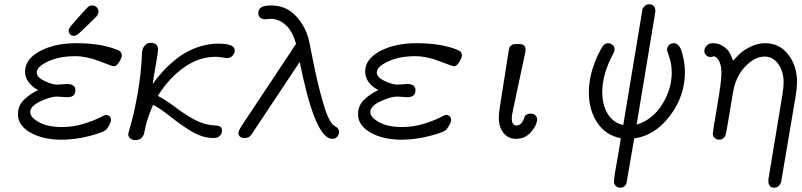

<svg xmlns="http://www.w3.org/2000/svg" viewBox="-20 -639 3714 889"><path d="M63 -110.8Q63 -150.9 93 -179Q123 -207 155.8 -221.2V-222.2Q95.7 -256.3 96.2 -308.1Q96.2 -365.2 164.6 -402.1Q232.9 -439 334 -439Q447.8 -439 522.9 -408.2Q543.9 -401.4 543.9 -381.8Q543.9 -372.1 532 -352.1Q520 -332 506.8 -332Q501 -332 440.9 -355.5Q380.9 -378.9 328.1 -378.9Q254.9 -378.9 202.4 -354.5Q149.9 -330.1 149.9 -303.2Q149.9 -281.2 186 -264.2Q222.2 -247.1 245.1 -247.1Q251 -247.1 267.1 -248.5Q283.2 -250 291 -250Q329.1 -250 329.1 -221.2Q329.1 -189 292 -189Q284.2 -189 267.1 -190.4Q250 -191.9 243.2 -191.9Q214.4 -191.9 167.2 -169.9Q120.1 -147.9 120.1 -120.1Q120.1 -95.2 160.6 -73Q201.2 -50.8 267.1 -50.8Q317.9 -50.8 364.5 -64.9Q411.1 -79.1 438.5 -93Q465.8 -106.9 470.2 -106.9Q480 -106.9 487.1 -100.6Q494.1 -94.2 494.1 -83Q494.1 -73.2 484.1 -56.6Q474.1 -40 469.2 -36.1Q452.1 -23.9 389.6 -8.1Q327.1 7.8 265.1 7.8Q179.2 7.8 121.1 -24.9Q63 -57.6 63 -110.8ZM347.2 -563Q379.4 -600.1 387.7 -606.9Q396 -613.8 407.2 -613.8Q419.4 -613.8 427.7 -605.5Q436 -597.2 436 -585Q436 -573.7 425.5 -561.8Q415 -549.8 377 -514.2Q357.9 -496.1 346.2 -484.9Q332 -472.7 322 -472.9Q312 -473.1 304.9 -480Q297.9 -486.8 297.9 -496.8Q297.9 -506.8 312 -522.9Q326.2 -539.1 347.2 -563Z M573.7 -18.1Q573.7 -21 587.9 -70.6Q602.1 -120.1 617.9 -209.5Q633.8 -298.8 637.7 -395Q638.7 -414.1 647.7 -425Q656.7 -436 664.3 -438.5Q671.9 -440.9 679.7 -440.9Q692.9 -440.9 702.4 -433.3Q711.9 -425.8 711.9 -411.9Q711.9 -397.9 700.9 -335.4Q689.9 -272.9 687 -250Q707 -278.8 733.9 -308.3Q760.7 -337.9 799.3 -368.4Q837.9 -398.9 887.9 -418Q938 -437 990.7 -437Q1066.9 -437 1066.9 -405.8Q1066.9 -392.6 1056.9 -381.3Q1046.9 -370.1 1031.7 -370.1Q1027.8 -370.1 1010.3 -373Q992.7 -376 978 -376Q900.9 -376 830.8 -325.9Q760.7 -275.9 710.9 -194.8Q744.1 -178.7 792.5 -142.3Q840.8 -106 883.3 -83.5Q925.8 -61 974.1 -58.1Q1008.3 -58.1 1007.8 -34.2Q1007.8 -28.3 1005.9 -21.7Q1003.9 -15.1 994.9 -7.6Q985.8 0 969.7 0Q921.9 0 876 -25.4Q830.1 -50.8 776.6 -93.5Q723.1 -136.2 689 -153.8Q673.8 -119.6 664.3 -90.3Q654.8 -61 651.4 -42Q647.9 -22.9 647 -20Q637.2 9.8 606 9.8Q592.8 9.8 583.3 2Q573.7 -5.9 573.7 -18.1Z M1084 -24.9Q1084 -31.7 1095.7 -51.8L1321.8 -392.1Q1324.7 -396 1334.7 -412.1Q1344.7 -428.2 1350.6 -436Q1334.5 -495.1 1302.7 -523.4Q1271 -551.8 1232.9 -551.8Q1230 -551.8 1221.9 -550.8Q1213.9 -549.8 1209 -549.8Q1190.9 -549.8 1183.3 -558.8Q1175.8 -567.9 1175.8 -579.1Q1175.8 -614.3 1234.9 -613.8Q1302.7 -613.8 1346.7 -568.4Q1390.6 -522.9 1407.7 -462.9Q1409.7 -458 1430.2 -354Q1450.7 -250 1476.3 -162.1Q1502 -74.2 1525.9 -58.1L1531.7 -54.2Q1537.6 -50.3 1540.8 -48.1Q1543.9 -45.9 1546.9 -40Q1549.8 -34.2 1549.8 -26.9Q1549.8 -15.6 1541.3 -5.9Q1532.7 3.9 1519 3.9Q1448.2 3.9 1385.7 -269Q1380.9 -292 1367.7 -352.1L1145 -17.1Q1133.8 0 1114.7 0H1112.8Q1084 0 1084 -24.9Z M1637.7 -110.8Q1637.7 -150.9 1667.7 -179Q1697.8 -207 1730.5 -221.2V-222.2Q1670.4 -256.3 1670.9 -308.1Q1670.9 -365.2 1739.3 -402.1Q1807.6 -439 1908.7 -439Q2022.5 -439 2097.7 -408.2Q2118.7 -401.4 2118.7 -381.8Q2118.7 -372.1 2106.7 -352.1Q2094.7 -332 2081.5 -332Q2075.7 -332 2015.6 -355.5Q1955.6 -378.9 1902.8 -378.9Q1829.6 -378.9 1777.1 -354.5Q1724.6 -330.1 1724.6 -303.2Q1724.6 -281.2 1760.7 -264.2Q1796.9 -247.1 1819.8 -247.1Q1825.7 -247.1 1841.8 -248.5Q1857.9 -250 1865.7 -250Q1903.8 -250 1903.8 -221.2Q1903.8 -189 1866.7 -189Q1858.9 -189 1841.8 -190.4Q1824.7 -191.9 1817.9 -191.9Q1789.1 -191.9 1741.9 -169.9Q1694.8 -147.9 1694.8 -120.1Q1694.8 -95.2 1735.4 -73Q1775.9 -50.8 1841.8 -50.8Q1892.6 -50.8 1939.2 -64.9Q1985.8 -79.1 2013.2 -93Q2040.5 -106.9 2044.9 -106.9Q2054.7 -106.9 2061.8 -100.6Q2068.8 -94.2 2068.8 -83Q2068.8 -73.2 2058.8 -56.6Q2048.8 -40 2043.9 -36.1Q2026.9 -23.9 1964.4 -8.1Q1901.9 7.8 1839.8 7.8Q1753.9 7.8 1695.8 -24.9Q1637.7 -57.6 1637.7 -110.8Z M2289.6 -94.2Q2289.6 -111.3 2293.5 -137.2L2335.4 -404.8Q2337.4 -413.6 2338.6 -418.2Q2339.8 -422.9 2347.2 -429Q2354.5 -435.1 2367.7 -435.1H2383.8Q2413.6 -435.1 2413.6 -409.2Q2413.6 -403.3 2412.6 -398.9L2353.5 -121.1Q2349.6 -103 2349.6 -91.8Q2349.6 -57.6 2371.6 -58.1Q2391.6 -58.1 2402.8 -82Q2403.8 -84 2406.2 -91.1Q2408.7 -98.1 2410.6 -101.6Q2412.6 -105 2419.2 -108.9Q2425.8 -112.8 2434.6 -112.8H2435.5Q2451.7 -112.8 2459.2 -105Q2466.8 -97.2 2466.8 -86.9Q2466.8 -60.1 2439.2 -28.1Q2411.6 3.9 2369.6 3.9Q2333.5 3.9 2311.5 -23.2Q2289.6 -50.3 2289.6 -94.2Z M2706.5 -210Q2706.5 -308.1 2761.7 -410.2Q2761.7 -410.2 2764.6 -415Q2767.6 -419.9 2768.6 -421.9Q2769.5 -423.8 2772.9 -428Q2776.4 -432.1 2779.5 -434.1Q2782.7 -436 2787.1 -437.5Q2791.5 -439 2796.4 -439Q2806.2 -439 2815.9 -431.4Q2825.7 -423.8 2825.7 -411.1Q2825.7 -401.4 2818.4 -388.2Q2768.6 -295.4 2768.6 -211.9Q2768.6 -153.8 2793.5 -112.3Q2818.4 -70.8 2865.7 -60.1L2952.6 -583Q2952.6 -586.9 2954.1 -594Q2955.6 -601.1 2964.1 -610.1Q2972.7 -619.1 2985.4 -619.1Q3014.2 -619.1 3014.6 -586.9Q3014.6 -584 3012.7 -574.2L2927.7 -62Q3001 -84 3045.7 -155Q3090.3 -226.1 3090.3 -303.2Q3090.3 -340.3 3079.3 -373Q3068.4 -405.8 3068.4 -408.2Q3068.4 -420.4 3076.9 -429.7Q3085.4 -439 3099.6 -439Q3126.5 -439 3138.9 -392.6Q3151.4 -346.2 3151.4 -305.2Q3151.4 -194.3 3082 -102.8Q3012.7 -11.2 2916.5 2Q2881.3 208 2880.4 210.9Q2872.6 230 2852.5 230Q2839.4 230 2831.1 221.9Q2822.8 213.9 2822.8 202.9Q2822.8 191.9 2827.1 162.8Q2831.5 133.8 2840.6 85.4Q2849.6 37.1 2854.5 1Q2784.7 -12.2 2745.6 -71Q2706.5 -129.9 2706.5 -210Z M3281.2 -439Q3312 -439 3337.2 -418.9Q3362.3 -398.9 3373.5 -357.9Q3394.5 -379.9 3409.9 -394Q3425.3 -408.2 3457.3 -423.6Q3489.3 -439 3522.5 -439Q3588.4 -439 3629.4 -387Q3670.4 -335 3670.4 -258.8Q3670.4 -232.9 3664.6 -196.8L3598.6 192.9Q3598.6 196.8 3596.9 203.9Q3595.2 210.9 3586.9 220.5Q3578.6 230 3565.4 230Q3537.6 230 3537.6 198.2Q3537.6 191.4 3538.6 187L3602.5 -199.2Q3608.4 -235.4 3608.4 -256.8Q3608.4 -308.6 3583.5 -342.8Q3558.6 -377 3520.5 -377Q3477.5 -377 3436.5 -336.9Q3395.5 -296.9 3379.4 -236.8Q3375.5 -221.7 3366.5 -167.2Q3357.4 -112.8 3349.4 -64.5Q3341.3 -16.1 3338.4 -11.2Q3329.6 7.8 3310.5 7.8Q3298.3 7.8 3289.3 0Q3280.3 -7.8 3280.3 -20Q3280.3 -27.8 3300.3 -144.5Q3320.3 -261.2 3320.3 -298.8Q3320.3 -365.7 3285.6 -378.9Q3278.8 -375 3270.5 -375Q3258.3 -375 3249.8 -383.1Q3241.2 -391.1 3241.2 -403.1Q3241.2 -415 3251.2 -427Q3261.2 -439 3281.2 -439Z"/></svg>

Font: CMU Typewriter Text
Style: LightOblique
Weight: 200
Italic angle: -9.46001°
Version: Version 0.7.0